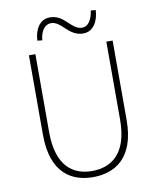

<svg xmlns="http://www.w3.org/2000/svg" viewBox="-99 -992 891 1082"><g transform="rotate(-10 347.0 -451.5)"><path d="M346 13C464 13 587 -47 587 -272V-726H551V-280C551 -81 453 -22 346 -22C241 -22 145 -81 145 -280V-726H108V-272C108 -47 228 13 346 13ZM432 -794C489 -794 520 -848 523 -912L495 -914C488 -861 465 -827 431 -827C368 -827 346 -916 261 -916C202 -916 172 -862 169 -799L197 -796C201 -849 227 -883 261 -883C323 -883 346 -794 432 -794Z"/></g></svg>

Font: Source Han Sans JP ExtraLight
Style: Regular
Weight: 250
Designer: Ryoko NISHIZUKA 西塚涼子 (kana, bopomofo & ideographs); Paul D. Hunt (Latin, Greek & Cyrillic); Sandoll Communications 산돌커뮤니
Foundry: Adobe
Version: Version 2.001;hotconv 1.0.107;makeotfexe 2.5.65593